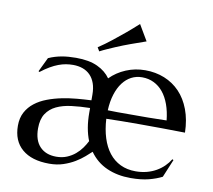

<svg xmlns="http://www.w3.org/2000/svg" viewBox="-80 -813 1015 914"><g transform="rotate(10 427.5 -356.0)"><path d="M36.1 -144Q36.1 -181.6 51 -209.2Q65.9 -236.8 91.1 -256.3Q116.2 -275.9 149.2 -288.3Q182.1 -300.8 218.3 -308.1Q254.4 -315.4 290.8 -318.6Q327.1 -321.8 359.9 -323.2V-349.1Q359.9 -381.3 351.6 -404.8Q343.3 -428.2 328.1 -443.6Q313 -459 291.7 -466.6Q270.5 -474.1 245.1 -474.1Q227.5 -474.1 210.4 -471.2Q193.4 -468.3 175 -461.4Q156.7 -454.6 136.5 -442.9Q116.2 -431.2 92.8 -413.1L87.9 -416L121.1 -484.9Q137.2 -492.2 152.8 -496.8Q168.5 -501.5 184.6 -504.4Q200.7 -507.3 217.5 -508.5Q234.4 -509.8 252.9 -509.8Q316.9 -509.8 357.4 -490.7Q397.9 -471.7 419.9 -439.9Q451.7 -472.2 495.4 -490.5Q539.1 -508.8 587.9 -508.8Q638.2 -508.8 681.2 -491.5Q724.1 -474.1 755.6 -441.2Q787.1 -408.2 805.4 -359.6Q823.7 -311 825.2 -249Q770 -250 714.8 -250.5Q659.7 -251 600.1 -251Q557.6 -251 517.3 -250.5Q477.1 -250 444.8 -249Q447.8 -198.2 460.7 -157.2Q473.6 -116.2 496.3 -87.2Q519 -58.1 551.5 -42.5Q584 -26.9 625 -26.9Q653.3 -26.9 678.5 -33.4Q703.6 -40 724.1 -51.8Q744.6 -63.5 760.7 -79.3Q776.9 -95.2 788.1 -113.8L793.9 -110.8L757.8 -23.9Q731.4 -10.3 694.8 -0.7Q658.2 8.8 606.9 8.8Q543 8.8 492.2 -13.7Q441.4 -36.1 408.2 -83Q396.5 -72.3 378.7 -56.6Q360.8 -41 336.7 -26.4Q312.5 -11.7 282 -1.5Q251.5 8.8 213.9 8.8Q128.9 8.8 82.5 -31Q36.1 -70.8 36.1 -144ZM241.2 -29.8Q269.5 -29.8 292.2 -39.3Q314.9 -48.8 332.3 -63.5Q349.6 -78.1 362.1 -95.7Q374.5 -113.3 382.8 -129.9Q371.6 -157.7 365.7 -191.4Q359.9 -225.1 359.9 -265.1V-286.1Q312 -285.2 270.8 -280Q229.5 -274.9 198.7 -260.3Q168 -245.6 150.4 -218.8Q132.8 -191.9 132.8 -147.9Q132.8 -90.3 161.6 -60.1Q190.4 -29.8 241.2 -29.8ZM542 -289.1Q590.8 -289.1 639.9 -289.3Q689 -289.6 729 -291Q724.6 -333.5 712.4 -367.2Q700.2 -400.9 681.2 -424.3Q662.1 -447.8 636.2 -460.4Q610.4 -473.1 579.1 -473.1Q550.8 -473.1 527.1 -460.7Q503.4 -448.2 485.8 -424.8Q468.3 -401.4 457.5 -367.4Q446.8 -333.5 444.8 -290Q466.8 -289.1 491.2 -289.1Q515.6 -289.1 542 -289.1ZM569.8 -645Q533.7 -632.8 496.6 -619.1Q480.5 -613.3 462.9 -606.4Q445.3 -599.6 427.2 -591.8Q409.2 -584 390.9 -575.9Q372.6 -567.9 356 -559.1L345.2 -577.1Q377 -598.1 408.4 -623Q439.9 -647.9 466.3 -669.9Q496.6 -695.3 524.9 -721.2Z"/></g></svg>

Font: Marcellus
Style: Regular
Weight: 400
Designer: Astigmatic (AOETI)
Foundry: Astigmatic (AOETI)
Version: Version 1.000